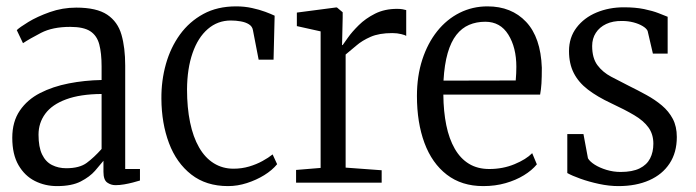

<svg xmlns="http://www.w3.org/2000/svg" viewBox="-20 -588 2240 618"><path d="M163.5 11Q125 11 92.2 -5.5Q59.5 -22 39.5 -56.5Q19.5 -91 19.5 -144.5Q19.5 -196.5 43.8 -232Q68 -267.5 109 -288.5Q150 -309.5 201.2 -319.5Q252.5 -329.5 307 -330.5V-374Q307 -417 299.5 -445.2Q292 -473.5 270.5 -487.5Q249 -501.5 206 -501.5Q149 -501.5 112 -482.2Q75 -463 54 -449L34 -491Q43 -500 71.2 -517.2Q99.5 -534.5 140.2 -549Q181 -563.5 225.5 -563.5Q291 -563.5 325 -540.8Q359 -518 371 -476.2Q383 -434.5 383 -377V-44H430.5V-7Q421 -4 407.5 -0.5Q394 3 379.5 5.5Q365 8 351.5 8Q337 8 325 -0.5Q313 -9 313 -35V-70.5Q302.5 -57.5 285.8 -38.2Q269 -19 240 -4Q211 11 163.5 11ZM193 -46.5Q236 -46.5 259.2 -63.8Q282.5 -81 307 -108.5V-285.5Q238 -285 192.8 -268.2Q147.5 -251.5 125.8 -222Q104 -192.5 104 -154.5Q104 -114.5 115.5 -90.8Q127 -67 147.5 -56.8Q168 -46.5 193 -46.5Z M714 11Q643.5 11 595.8 -26.2Q548 -63.5 524 -127.2Q500 -191 499.5 -270Q499 -328.5 514 -381.8Q529 -435 559.2 -476.8Q589.5 -518.5 634.5 -543Q679.5 -567.5 740 -567.5Q767 -567.5 791 -562.2Q815 -557 833.8 -550Q852.5 -543 864 -537.5L860.5 -396H812.5L794 -491.5Q792 -503 781.2 -509.8Q770.5 -516.5 755 -519.2Q739.5 -522 723 -522Q680.5 -522 648.8 -494.5Q617 -467 599.8 -417.2Q582.5 -367.5 582 -300.5Q582 -241.5 591.8 -194.2Q601.5 -147 620.8 -113.5Q640 -80 668.2 -62.5Q696.5 -45 731.5 -45Q758 -45 781.8 -52Q805.5 -59 825 -69.8Q844.5 -80.5 857.5 -91L872 -59.5Q856 -40 830.5 -24.2Q805 -8.5 774.8 1.2Q744.5 11 714 11Z M933 0V-41L1012 -47.5V-487L935.5 -504V-547.5L1061.5 -564H1064.5L1083 -548.5V-531.5L1081 -443H1083Q1087 -448.5 1100 -467Q1113 -485.5 1134.8 -507Q1156.5 -528.5 1187.2 -544Q1218 -559.5 1258 -559.5Q1268.5 -559.5 1275.8 -558.2Q1283 -557 1287.5 -555.5V-472.5Q1284.5 -475 1271.5 -478.2Q1258.5 -481.5 1242.5 -481.5Q1200.5 -481.5 1173 -469.5Q1145.5 -457.5 1126.8 -441.2Q1108 -425 1092.5 -412.5V-48.5L1208.5 -40V0Z M1535.5 11Q1466 11 1418.2 -25.8Q1370.5 -62.5 1346.2 -128Q1322 -193.5 1322 -279Q1322 -343 1339.2 -396Q1356.5 -449 1387.2 -487.5Q1418 -526 1459.5 -546.8Q1501 -567.5 1549 -567.5Q1626.5 -567.5 1673.5 -517.5Q1720.5 -467.5 1724 -370Q1724 -339 1722.8 -319.2Q1721.5 -299.5 1718.5 -283.5H1407Q1407.5 -229 1416.5 -185Q1425.5 -141 1443.8 -109.2Q1462 -77.5 1489.5 -60.8Q1517 -44 1555 -44Q1598.5 -44 1636 -59.5Q1673.5 -75 1693 -95L1708 -59Q1692 -39.5 1666.2 -23.8Q1640.5 -8 1607.2 1.5Q1574 11 1535.5 11ZM1407.5 -328.5 1640 -329Q1641 -341.5 1641.5 -352Q1642 -362.5 1642 -373Q1642 -435 1616.2 -476.5Q1590.5 -518 1542 -518Q1513.5 -518 1490 -508Q1466.5 -498 1449 -475.8Q1431.5 -453.5 1421 -417.2Q1410.5 -381 1407.5 -328.5Z M1970.5 11Q1940.5 11 1908 4Q1875.5 -3 1848.2 -12.8Q1821 -22.5 1806 -31V-156.5H1858L1872.5 -78.5Q1878.5 -68 1894.2 -58Q1910 -48 1932.2 -41.2Q1954.5 -34.5 1977.5 -34.5Q2015.5 -34.5 2038.8 -46Q2062 -57.5 2072.5 -78Q2083 -98.5 2083 -125.5Q2083 -156 2067.2 -177.8Q2051.5 -199.5 2021.5 -217.2Q1991.5 -235 1947.5 -255.5Q1902.5 -276.5 1872.2 -299.8Q1842 -323 1826.8 -353Q1811.5 -383 1811.5 -423.5Q1811.5 -467.5 1835.8 -499.2Q1860 -531 1900.2 -547.8Q1940.5 -564.5 1988 -564.5Q2025 -564.5 2053 -558.8Q2081 -553 2100 -545.5Q2119 -538 2129 -534V-415.5H2081.5L2064.5 -488.5Q2060.5 -497 2048.2 -504.2Q2036 -511.5 2018.8 -516Q2001.5 -520.5 1982.5 -520.5Q1953 -521 1931.2 -510.8Q1909.5 -500.5 1897.8 -482.2Q1886 -464 1886 -440Q1886 -401 1903 -378.2Q1920 -355.5 1947 -341.2Q1974 -327 2003.5 -312Q2033 -297.5 2060.8 -282.2Q2088.5 -267 2110.5 -248.5Q2132.5 -230 2145.5 -205.5Q2158.5 -181 2158.5 -147Q2158.5 -97 2135.2 -61.8Q2112 -26.5 2069.8 -7.8Q2027.5 11 1970.5 11Z"/></svg>

Font: Merriweather 24pt SemiCondensed Light
Style: Regular
Weight: 300
Width: 4
Designer: Eben Sorkin
Foundry: Eben Sorkin
Version: Version 2.100